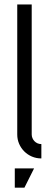

<svg xmlns="http://www.w3.org/2000/svg" viewBox="-20 -722 223 875"><path d="M168.5 0Q145.5 0 125.5 -8.5Q105.5 -17.1 90.6 -32Q75.7 -46.9 67.1 -66.7Q58.6 -86.4 58.6 -109.4V-701.7H124.5V-109.4Q124.5 -100.6 127.9 -92.5Q131.3 -84.5 137.2 -78.4Q143.1 -72.3 151.1 -68.8Q159.2 -65.4 168.5 -65.4ZM47.4 133.3V45.4H135.3L91.3 133.3Z"/></svg>

Font: Aeronef
Style: Regular
Weight: 400
Designer: Peter Wiegel - CAT-Fonts Germany
Foundry: CAT-Fonts, Peter Wiegel
Version: Version 0.002